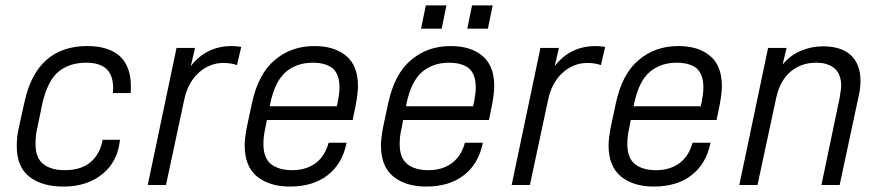

<svg xmlns="http://www.w3.org/2000/svg" viewBox="-20 -684 3254 710"><path d="M42 -143.6Q42 -176.8 48.8 -208L70.3 -305.7Q115.2 -513.7 302.7 -513.7Q380.9 -513.7 422.9 -476.6Q463.9 -438.5 463.9 -365.2Q463.9 -345.7 462.9 -339.8H397.5L398.4 -357.4Q398.4 -405.3 374 -428.7Q349.6 -452.1 298.8 -452.1Q236.3 -452.1 196.3 -418.9Q156.2 -385.7 136.7 -301.8L118.2 -211.9Q111.3 -183.6 111.3 -154.3Q111.3 -98.6 140.6 -77.1Q168.9 -54.7 219.7 -54.7Q279.3 -54.7 314.5 -84Q349.6 -113.3 359.4 -167H423.8Q415 -85.9 359.4 -41Q302.7 5.9 214.8 5.9Q134.8 5.9 88.9 -30.3Q42 -66.4 42 -143.6Z M632.8 -506.8H701.2L685.5 -439.5Q714.8 -477.5 753.9 -496.1Q792 -513.7 835 -513.7Q853.5 -513.7 872.1 -510.7L856.4 -443.4Q833 -451.2 806.6 -451.2Q753.9 -451.2 713.9 -414.1Q673.8 -377 661.1 -314.5L593.8 0H526.4Z M1303.7 -366.2Q1303.7 -339.8 1295.9 -297.9L1284.2 -240.2H966.8L960.9 -209Q954.1 -180.7 954.1 -151.4Q954.1 -99.6 982.4 -77.1Q1010.7 -54.7 1060.5 -54.7Q1112.3 -54.7 1147.5 -81.1Q1181.6 -106.4 1195.3 -156.2H1261.7Q1246.1 -78.1 1191.4 -36.1Q1137.7 5.9 1051.8 5.9Q976.6 5.9 930.7 -31.2Q884.8 -68.4 884.8 -146.5Q884.8 -170.9 892.6 -212.9L911.1 -299.8Q934.6 -411.1 996.1 -461.9Q1056.6 -513.7 1142.6 -513.7Q1216.8 -513.7 1259.8 -477.5Q1303.7 -441.4 1303.7 -366.2ZM1235.4 -361.3Q1235.4 -409.2 1210 -431.6Q1183.6 -452.1 1136.7 -452.1Q1078.1 -452.1 1038.1 -418.9Q997.1 -384.8 979.5 -301.8L977.5 -291H1225.6L1229.5 -308.6Q1235.4 -339.8 1235.4 -361.3Z M1807.6 -366.2Q1807.6 -339.8 1799.8 -297.9L1788.1 -240.2H1470.7L1464.8 -209Q1458 -180.7 1458 -151.4Q1458 -99.6 1486.3 -77.1Q1514.6 -54.7 1564.5 -54.7Q1616.2 -54.7 1651.4 -81.1Q1685.5 -106.4 1699.2 -156.2H1765.6Q1750 -78.1 1695.3 -36.1Q1641.6 5.9 1555.7 5.9Q1480.5 5.9 1434.6 -31.2Q1388.7 -68.4 1388.7 -146.5Q1388.7 -170.9 1396.5 -212.9L1415 -299.8Q1438.5 -411.1 1500 -461.9Q1560.5 -513.7 1646.5 -513.7Q1720.7 -513.7 1763.7 -477.5Q1807.6 -441.4 1807.6 -366.2ZM1739.3 -361.3Q1739.3 -409.2 1713.9 -431.6Q1687.5 -452.1 1640.6 -452.1Q1582 -452.1 1542 -418.9Q1501 -384.8 1483.4 -301.8L1481.4 -291H1729.5L1733.4 -308.6Q1739.3 -339.8 1739.3 -361.3ZM1554.7 -664.1H1630.9L1613.3 -578.1H1537.1ZM1725.6 -664.1H1801.8L1784.2 -578.1H1708Z M1978.5 -506.8H2046.9L2031.2 -439.5Q2060.5 -477.5 2099.6 -496.1Q2137.7 -513.7 2180.7 -513.7Q2199.2 -513.7 2217.8 -510.7L2202.1 -443.4Q2178.7 -451.2 2152.3 -451.2Q2099.6 -451.2 2059.6 -414.1Q2019.5 -377 2006.8 -314.5L1939.5 0H1872.1Z M2649.4 -366.2Q2649.4 -339.8 2641.6 -297.9L2629.9 -240.2H2312.5L2306.6 -209Q2299.8 -180.7 2299.8 -151.4Q2299.8 -99.6 2328.1 -77.1Q2356.4 -54.7 2406.2 -54.7Q2458 -54.7 2493.2 -81.1Q2527.3 -106.4 2541 -156.2H2607.4Q2591.8 -78.1 2537.1 -36.1Q2483.4 5.9 2397.5 5.9Q2322.3 5.9 2276.4 -31.2Q2230.5 -68.4 2230.5 -146.5Q2230.5 -170.9 2238.3 -212.9L2256.8 -299.8Q2280.3 -411.1 2341.8 -461.9Q2402.3 -513.7 2488.3 -513.7Q2562.5 -513.7 2605.5 -477.5Q2649.4 -441.4 2649.4 -366.2ZM2581.1 -361.3Q2581.1 -409.2 2555.7 -431.6Q2529.3 -452.1 2482.4 -452.1Q2423.8 -452.1 2383.8 -418.9Q2342.8 -384.8 2325.2 -301.8L2323.2 -291H2571.3L2575.2 -308.6Q2581.1 -339.8 2581.1 -361.3Z M2820.3 -506.8H2888.7L2874 -445.3Q2903.3 -480.5 2941.4 -496.1Q2980.5 -512.7 3023.4 -512.7Q3090.8 -512.7 3127 -479.5Q3162.1 -445.3 3162.1 -384.8Q3162.1 -359.4 3156.2 -333L3085 0H3017.6L3085 -322.3Q3089.8 -351.6 3090.8 -365.2Q3090.8 -409.2 3066.4 -430.7Q3042 -452.1 2998 -452.1Q2942.4 -452.1 2903.3 -418.9Q2864.3 -385.7 2850.6 -323.2L2781.2 0H2713.9Z"/></svg>

Font: Dinish
Style: Italic
Weight: 400
Italic angle: -12°
Designer: Bert Driehuis
Foundry: Playbeing
Version: Version 3.002; git-62d0f29-release